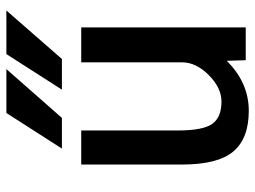

<svg xmlns="http://www.w3.org/2000/svg" viewBox="-120 -681 811 611"><g transform="rotate(-90 285.5 -375.5)"><path d="M231.4 -760.7H371.1L215.8 -584H118.2ZM418.9 -760.7H557.6L403.3 -584H305.7ZM397.5 -59.6Q328.1 10.7 238.3 10.7Q150.4 10.7 108.9 -38.6Q67.4 -87.9 67.4 -201.2V-522.5H175.8V-215.8Q175.8 -134.8 196.8 -105.5Q217.8 -76.2 267.6 -76.2Q311.5 -76.2 352.1 -116.7Q392.6 -157.2 392.6 -201.2V-522.5H503.9V1H399.4Z"/></g></svg>

Font: Gen Shin Gothic Medium
Style: Regular
Weight: 500
Designer: [Source Han Sans]
Ryoko NISHIZUKA  (kana & ideographs); Paul D. Hunt (Latin, Greek & Cyrillic); Wenlong ZHANG  (bopomofo
Version: Version 1.002.20150607